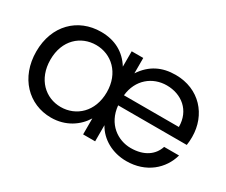

<svg xmlns="http://www.w3.org/2000/svg" viewBox="-95 -821 1288 1093"><g transform="rotate(30 548.5 -274.0)"><path d="M136 -276C136 -405 221 -478 321 -478C421 -478 507 -402 507 -275C507 -146 421 -71 321 -71C221 -71 136 -147 136 -276ZM784 -480C881 -480 961 -418 961 -309H600C611 -417 691 -480 784 -480ZM945 -169C926 -109 871 -68 783 -68C698 -68 611 -126 600 -243H1051C1054 -262 1055 -278 1055 -297C1055 -442 954 -557 798 -557C710 -557 640 -524 589 -447V-548H513V-447C469 -518 400 -557 308 -557C156 -557 43 -447 43 -276C43 -105 156 9 303 9C399 9 471 -41 510 -105V0H589V-106C628 -35 707 9 798 9C928 9 1016 -70 1043 -169Z"/></g></svg>

Font: Matrixport Regular
Style: Regular
Weight: 400
Designer: Ninad Kale (Devanagari), Jonny Pinhorn (Latin)
Foundry: Indian Type Foundry
Version: Version 3.200;PS 1.000;hotconv 16.6.54;makeotf.lib2.5.65590